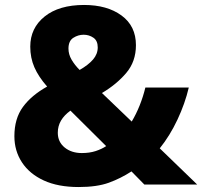

<svg xmlns="http://www.w3.org/2000/svg" viewBox="-20 -744 815 774"><path d="M319 -724Q412 -724 470 -681.5Q528 -639 528 -562Q528 -496 489 -450Q450 -404 391 -369L511 -254Q529 -284 543 -319Q557 -354 566 -391H741Q726 -327 695.5 -262Q665 -197 624 -146L775 0H562L510 -53Q467 -25 419 -7.5Q371 10 297 10Q214 10 156.5 -16.5Q99 -43 68.5 -89.5Q38 -136 38 -195Q38 -266 72.5 -313Q107 -360 170 -395Q135 -435 118.5 -473Q102 -511 102 -556Q102 -631 160 -677.5Q218 -724 319 -724ZM317 -604Q295 -604 275.5 -591.5Q256 -579 256 -548Q256 -525 268.5 -503.5Q281 -482 301 -462Q336 -482 355 -504Q374 -526 374 -553Q374 -580 356.5 -592Q339 -604 317 -604ZM264 -298Q239 -280 226 -258Q213 -236 213 -209Q213 -172 240.5 -149.5Q268 -127 310 -127Q341 -127 365.5 -135Q390 -143 408 -155Z"/></svg>

Font: Noto Sans Sinhala ExtraBold
Style: Regular
Weight: 800
Designer: Jelle Bosma - Monotype Design Team
Foundry: Monotype Imaging Inc.
Version: Version 2.006; ttfautohint (v1.8.4.7-5d5b)